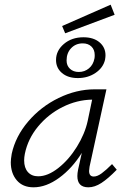

<svg xmlns="http://www.w3.org/2000/svg" viewBox="-20 -794 543 819"><path d="M478 -70Q441 -32 412.5 -13.5Q384 5 357 5Q310 5 310 -43Q310 -55 313 -70L329 -142Q288 -76 232.5 -35.5Q177 5 123 5Q77 5 51.5 -25Q26 -55 26 -102Q26 -114 30 -138Q46 -212 100 -275.5Q154 -339 230 -376Q306 -413 384 -413H434L362 -83Q360 -69 360 -65Q360 -41 380 -41Q395 -41 413.5 -54.5Q432 -68 458 -94ZM354 -278 373 -369Q308 -368 247 -337.5Q186 -307 142.5 -254.5Q99 -202 86 -138Q83 -123 83 -110Q83 -78 99 -60Q115 -42 143 -42Q184 -42 229 -77.5Q274 -113 308 -168Q342 -223 354 -278ZM245 -683 452 -774 469 -731 258 -652ZM219 -538Q219 -578 252.5 -606.5Q286 -635 336 -635Q379 -635 404.5 -613.5Q430 -592 430 -558Q430 -551 428 -539Q420 -505 387.5 -483Q355 -461 312 -461Q270 -461 244.5 -482.5Q219 -504 219 -538ZM383 -545Q384 -550 384 -559Q384 -582 370 -595.5Q356 -609 333 -609Q303 -609 283.5 -588.5Q264 -568 264 -536Q264 -514 278.5 -500.5Q293 -487 316 -487Q341 -487 359.5 -502.5Q378 -518 383 -545Z"/></svg>

Font: Ysabeau Semilight
Style: Italic
Weight: 300
Italic angle: -12°
Designer: Christian Thalmann (Catharsis Fonts)
Version: Version 0.003